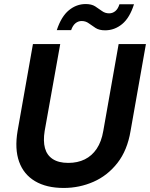

<svg xmlns="http://www.w3.org/2000/svg" viewBox="-20 -918 742 950"><path d="M295 12Q210 12 153.5 -21.5Q97 -55 74.5 -118Q52 -181 67 -270L143 -700H278L201 -270Q193 -220 202.5 -185Q212 -150 241 -131Q270 -112 318 -112Q364 -112 399.5 -129.5Q435 -147 458.5 -182Q482 -217 491 -270L567 -700H702L626 -270Q610 -174 561 -111.5Q512 -49 442.5 -18.5Q373 12 295 12ZM261 -769Q283 -836 320.5 -867Q358 -898 404 -898Q433 -898 451 -886.5Q469 -875 484.5 -863.5Q500 -852 520 -852Q537 -852 550.5 -863Q564 -874 571 -897H643Q622 -830 584.5 -799Q547 -768 500 -768Q471 -768 453 -779.5Q435 -791 419.5 -802.5Q404 -814 384 -814Q367 -814 353.5 -803Q340 -792 332 -769Z"/></svg>

Font: DM Sans 17pt
Style: Bold Italic
Weight: 700
Italic angle: -10°
Version: Version 4.004;gftools[0.9.30]